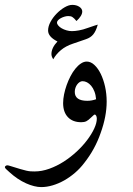

<svg xmlns="http://www.w3.org/2000/svg" viewBox="-93 -596 541 779"><path d="M123 -355.5Q115.7 -366.7 115.7 -376.5Q115.7 -401.9 140.1 -427.7Q102.1 -446.8 102.1 -472.2Q102.1 -489.3 112.1 -507.6Q122.1 -525.9 137 -541Q151.9 -556.2 168.9 -566.2Q186 -576.2 200.2 -576.2Q217.3 -576.2 229 -568.4Q240.7 -560.5 240.7 -549.3Q240.7 -532.2 217.3 -510.7Q211.9 -517.1 208 -521Q204.1 -524.9 200.4 -527.1Q196.8 -529.3 192.9 -530Q189 -530.8 183.6 -530.8Q176.3 -530.8 168.2 -528.3Q160.2 -525.9 153.6 -522.2Q147 -518.6 142.6 -513.9Q138.2 -509.3 138.2 -504.4Q138.2 -498.5 143.6 -492.2Q148.9 -485.8 157.5 -481Q166 -476.1 177 -472.9Q188 -469.7 198.7 -469.7Q211.4 -469.7 227.5 -472.7Q243.7 -475.6 262.2 -482.4L292.5 -492.7Q293.5 -493.2 296.6 -493.9Q299.8 -494.6 303.7 -496.1Q299.8 -482.4 295.4 -472.9Q291 -463.4 285.4 -456.5Q279.8 -449.7 272.7 -445.1Q265.6 -440.4 255.9 -437L203.1 -418.9Q173.8 -409.2 154.1 -392.6Q134.3 -376 123 -355.5ZM291.5 -131.3Q288.6 -131.3 276.4 -119.1Q265.1 -107.9 257.1 -104Q249 -100.1 236.8 -100.1Q202.1 -100.1 182.6 -120.6Q163.1 -141.1 163.1 -177.7Q163.1 -194.3 167 -213.4Q170.9 -232.4 177.5 -251Q184.1 -269.5 193.1 -286.9Q202.1 -304.2 212.9 -317.4Q223.6 -330.6 235.4 -338.4Q247.1 -346.2 258.8 -346.2Q275.4 -346.2 290 -332.5Q304.7 -318.8 315.7 -296.4Q326.7 -273.9 333.3 -244.6Q339.8 -215.3 339.8 -183.6Q339.8 -124 315.4 -56.6Q292.5 9.8 249 64.9Q232.4 86.9 211.4 105Q190.4 123 167.5 136Q144.5 148.9 120.6 156Q96.7 163.1 74.2 163.1Q61 163.1 45.2 159.2Q29.3 155.3 12.5 147.7Q-4.4 140.1 -21.5 128.7Q-38.6 117.2 -54.7 102.5Q-64 94.2 -68.6 89.8Q-73.2 85.4 -73.2 82Q-73.2 79.6 -70.1 77.1Q-66.9 74.7 -63.5 74.7Q-59.6 74.7 -50.8 77.6Q-25.9 85.4 -11 89.8Q3.9 94.2 13.7 96.4Q23.4 98.6 30.5 99.1Q37.6 99.6 46.9 99.6Q76.7 99.6 107.2 88.6Q137.7 77.6 165.8 59.6Q193.8 41.5 218.3 18.8Q242.7 -3.9 260.7 -27.8Q278.8 -51.8 289.3 -74.5Q299.8 -97.2 299.8 -114.7Q299.8 -122.1 297.1 -126.7Q294.4 -131.3 291.5 -131.3ZM296.9 -193.4Q295.4 -211.4 290 -225.1Q284.7 -238.8 276.9 -248Q269 -257.3 260 -262Q251 -266.6 241.7 -266.6Q235.8 -266.6 230.2 -262.9Q224.6 -259.3 220.2 -253.4Q215.8 -247.6 213.1 -239.7Q210.4 -231.9 210.4 -223.1Q210.4 -187 261.2 -187Q279.3 -187 296.9 -193.4Z"/></svg>

Font: XB Niloofar
Style: Regular
Weight: 400
Designer: Behnam
Foundry: Irmug
Version: Version 7.201 2008